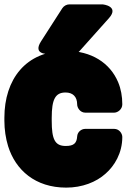

<svg xmlns="http://www.w3.org/2000/svg" viewBox="-26 -808 578 876"><path d="M-6 -271V-257C-6 -217 0 -177 11 -141C45 -32 135 48 276 48C349 48 413 23 456 -16C496 -51 532 -109 532 -183C532 -199 518 -220 495 -220H363C345 -220 327 -206 326 -185C324 -155 311 -142 274 -142C224 -142 210 -173 210 -257V-271C210 -354 226 -386 273 -386C306 -386 326 -367 326 -332C326 -316 340 -294 363 -294H495C511 -294 532 -309 532 -332C532 -368 526 -402 513 -433C476 -521 391 -576 275 -576C91 -576 -6 -445 -6 -271ZM290 -788C278 -788 265 -781 258 -770L161 -619C122 -558 193 -562 193 -562H308C318 -562 329 -566 336 -574L471 -725C520 -780 443 -788 443 -788Z"/></svg>

Font: Asimov Print
Style: E
Weight: 500
Designer: Google
Version: Version 2.000980; 2014